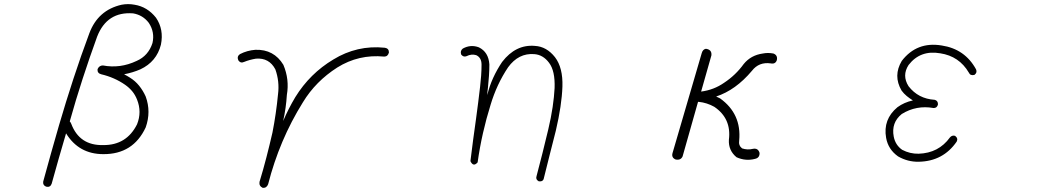

<svg xmlns="http://www.w3.org/2000/svg" viewBox="-20 -786 5040 933"><path d="M571 -763Q603 -769 634 -763Q696 -753 738 -700Q777 -643 762 -569Q741 -486 662 -449Q625 -433 583 -425Q590 -421 597 -417.5Q604 -414 611 -409Q637 -393 656 -369.5Q675 -346 688 -317Q715 -243 688 -167Q627 -36 482 -37Q363 -37 301 -138Q283 -77 265.5 -16Q248 45 231 107Q224 126 204 121Q187 114 190 96Q209 27 228 -41.5Q247 -110 267 -178Q300 -291 336.5 -402.5Q373 -514 414 -624Q456 -737 571 -763ZM627 -721Q500 -731 452 -608Q415 -506 381.5 -403Q348 -300 319 -196Q321 -194 323 -191Q325 -188 326 -185Q366 -78 482 -81Q595 -80 646 -182Q670 -242 646 -302Q637 -325 622.5 -342.5Q608 -360 588 -374Q536 -410 472 -425Q452 -430 454 -450Q462 -468 480 -468Q564 -452 644 -490Q701 -515 721 -577Q733 -630 703 -675Q674 -713 627 -721Z M1850 -554Q1870 -551 1870 -531Q1865 -511 1847 -511Q1723 -523 1619 -458Q1514 -391 1452 -289Q1394 -196 1352 -96.5Q1310 3 1283 109Q1276 128 1257 127Q1238 118 1241 99V98Q1259 39 1274.5 -21Q1290 -81 1304 -142Q1322 -234 1331 -328Q1339 -390 1318 -449Q1288 -506 1224 -501Q1193 -496 1166 -485Q1149 -477 1138 -493Q1130 -512 1146 -523Q1181 -541 1221 -544Q1311 -547 1357 -471Q1387 -400 1374 -325Q1370 -261 1356 -198Q1381 -257 1415 -314Q1486 -429 1600 -497Q1657 -532 1719.5 -546.5Q1782 -561 1850 -554Z M2579 -563Q2636 -560 2677 -508Q2716 -457 2713 -365Q2710 -275 2681 -151Q2665 -90 2651 -33Q2637 24 2623 79Q2620 98 2598 95Q2581 86 2588 67Q2602 14 2616 -41.5Q2630 -97 2644 -156Q2658 -215 2665.5 -266Q2673 -317 2675 -358Q2678 -442 2648 -481Q2619 -520 2576 -523Q2500 -529 2449 -459Q2394 -377 2364 -277Q2343 -210 2327 -139.5Q2311 -69 2301 3Q2280 27 2266 -3Q2272 -54 2279 -105.5Q2286 -157 2293 -207Q2298 -247 2303.5 -286.5Q2309 -326 2313 -365Q2316 -391 2318 -418Q2320 -445 2320 -472Q2320 -506 2294 -518Q2271 -525 2247 -513Q2232 -507 2221 -521Q2215 -539 2229 -550Q2267 -571 2307 -556Q2354 -533 2358 -473Q2358 -445 2356 -416.5Q2354 -388 2351 -359Q2348 -338 2348 -324Q2358 -367 2376.5 -407.5Q2395 -448 2420 -485Q2486 -571 2579 -563Z M3410 -549Q3440 -545 3437 -517L3387 -341Q3449 -349 3499 -384Q3555 -421 3594 -475Q3629 -518 3687 -526Q3711 -531 3738 -526Q3760 -518 3755 -494Q3748 -473 3725 -478Q3668 -486 3634 -442Q3555 -348 3460 -317Q3461 -317 3479 -308Q3584 -233 3572 -103Q3568 -79 3586 -65Q3612 -56 3640 -63Q3664 -67 3671 -43Q3672 -19 3649 -14Q3603 -2 3559 -22Q3519 -55 3522 -107Q3535 -210 3451 -267Q3415 -287 3376 -291H3372L3297 -26Q3288 -6 3263 -11Q3242 -20 3248 -42L3390 -528Q3395 -546 3410 -549Z M4556 -565Q4669 -548 4723 -449Q4730 -433 4715 -422Q4695 -417 4688 -433Q4641 -513 4549 -527Q4452 -544 4395 -470Q4362 -419 4395 -367Q4442 -306 4522 -301Q4538 -297 4538 -279Q4534 -261 4517 -261Q4433 -276 4362 -232Q4310 -190 4323 -122Q4331 -81 4364 -58Q4402 -38 4444 -39Q4541 -42 4596 -118Q4606 -130 4621 -126Q4637 -114 4629 -98Q4563 -2 4444 0Q4391 1 4344 -26Q4296 -60 4286 -116Q4270 -206 4341 -265Q4374 -289 4416 -298Q4400 -308 4386 -319.5Q4372 -331 4361 -346Q4319 -418 4362 -490Q4435 -585 4556 -565Z"/></svg>

Font: Yomogi
Style: Regular
Weight: 400
Designer: satsuyako
Foundry: satsuyako
Version: Version 3.100